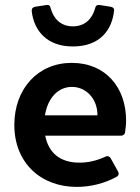

<svg xmlns="http://www.w3.org/2000/svg" viewBox="-20 -731 559 765"><path d="M270.5 -545.9C377.9 -545.9 426.8 -611.3 434.6 -689.5C435.5 -697.3 430.7 -702.1 420.9 -704.1L377.9 -710.9C368.2 -712.9 361.3 -709 359.4 -699.2C348.6 -659.2 321.3 -626 270.5 -626C219.7 -626 192.4 -659.2 181.6 -699.2C179.7 -709 173.8 -712.9 164.1 -710.9L120.1 -704.1C110.4 -702.1 105.5 -696.3 106.4 -686.5C115.2 -609.4 166 -545.9 270.5 -545.9ZM482.4 -251C482.4 -380.9 402.3 -480.5 265.6 -480.5C130.9 -480.5 37.1 -377 37.1 -233.4C37.1 -83 141.6 13.7 286.1 13.7C341.8 13.7 398.4 -1 444.3 -26.4C453.1 -31.2 455.1 -39.1 450.2 -47.9L420.9 -100.6C416 -108.4 408.2 -111.3 399.4 -106.4C360.4 -88.9 329.1 -83 295.9 -83C221.7 -83 173.8 -120.1 160.2 -190.4H461.9C470.7 -190.4 477.5 -195.3 478.5 -205.1C480.5 -218.8 482.4 -235.4 482.4 -251ZM368.2 -271.5H159.2C169.9 -340.8 211.9 -384.8 266.6 -384.8C323.2 -384.8 369.1 -336.9 368.2 -271.5Z"/></svg>

Font: Ed Sans Neue SemiBold
Style: Regular
Weight: 600
Designer: Stephen Hutchings
Version: Version 1.004;PS 001.004;hotconv 1.0.88;makeotf.lib2.5.64775